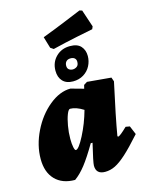

<svg xmlns="http://www.w3.org/2000/svg" viewBox="-129 -948 799 1039"><g transform="rotate(-15 270.5 -428.0)"><path d="M498 -195 521 -191 541 -143Q485 -80 449 -47.5Q413 -15 385.5 -1.5Q358 12 329 12Q278 12 278 -36Q278 -54 303 -158H293Q252 -88 221.5 -49Q191 -10 160 12Q89 12 49 -29.5Q9 -71 9 -145Q9 -222 46.5 -298.5Q84 -375 143.5 -423.5Q203 -472 263 -472L335 -452L340 -472L359 -484L493 -472L501 -449Q459 -258 442 -157L446 -154Q456 -154 498 -195ZM307 -341Q266 -367 233 -367Q224 -367 214.5 -343Q205 -319 198.5 -282Q192 -245 192 -209Q192 -181 196 -162Q200 -143 206 -143Q222 -143 254.5 -206Q287 -269 307 -341ZM209.9 -585.9Q209.9 -632.7 241 -663.7Q272 -694.8 319.7 -694.8Q361.1 -694.8 380.5 -673.2Q399.8 -651.6 399.8 -618.3Q399.8 -589.5 386.3 -563.4Q372.8 -537.3 347.2 -521.5Q321.5 -505.8 288.2 -505.8Q250.4 -505.8 230.2 -527.4Q209.9 -549 209.9 -585.9ZM336.8 -603Q336.8 -615.6 328.7 -622.8Q320.6 -630 306.2 -630Q290 -630 281.5 -621Q272.9 -612 272.9 -596.7Q272.9 -582.3 281.9 -575.5Q290.9 -568.8 302.6 -568.8Q315.2 -568.8 326 -576.4Q336.8 -584.1 336.8 -603ZM231.6 -702.2 214.5 -713.9 195.6 -777.8Q264.9 -803.9 332.4 -831.8Q399.9 -859.7 419.7 -867.8L434.1 -863.3L466.5 -766.1L460.2 -751.7Q440.4 -748.1 370.7 -733.7Q300.9 -719.3 231.6 -702.2Z"/></g></svg>

Font: Alegreya Black
Style: Italic
Weight: 900
Italic angle: -7°
Designer: Juan Pablo del Peral
Foundry: Huerta Tipografica
Version: Version 2.007; ttfautohint (v1.6)